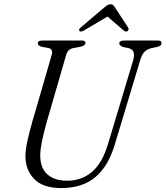

<svg xmlns="http://www.w3.org/2000/svg" viewBox="-20 -896 800 928"><path d="M502.5 -201.5 623.5 -604Q630.5 -629.5 625.8 -643.8Q621 -658 601 -663.5L576 -668.5Q556.5 -675.5 556.5 -685.5Q556.5 -700 578 -700H744Q760.5 -700 760.5 -688Q760.5 -680.5 756.2 -676.5Q752 -672.5 739 -669L710.5 -663Q690.5 -658 678 -645.2Q665.5 -632.5 657 -603L535 -198Q503.5 -92 440.5 -39.5Q377.5 13 276 13Q186.5 13 144.2 -32Q102 -77 103 -144Q103 -173 113.2 -218.2Q123.5 -263.5 135.5 -305.5L229.5 -629Q238.5 -658.5 214 -664L180.5 -670Q162.5 -675.5 163 -687Q163 -700 184 -700H376Q393 -700 393 -688.5Q393 -676 371 -670.5L331.5 -663Q307.5 -657.5 299.5 -629.5L205.5 -305Q191 -252.5 183 -213.8Q175 -175 174.5 -146.5Q174 -85.5 208.2 -54Q242.5 -22.5 304.5 -22.5Q374 -22.5 424.5 -65.2Q475 -108 502.5 -201.5ZM596 -745.5Q587.5 -740 578 -748.5L499.5 -816L385.5 -748.5Q370.5 -740 364.5 -746Q358 -753 370 -763L483.5 -859.5Q492.5 -867 499.2 -871.2Q506 -875.5 514 -875.5Q522 -875.5 526.8 -871.2Q531.5 -867 536 -859.5L599.5 -762.5Q603 -757.5 601.2 -752.8Q599.5 -748 596 -745.5Z"/></svg>

Font: Fraunces 72pt Soft Light
Style: Italic
Weight: 300
Italic angle: -16°
Version: Version 1.000;[b76b70a41]